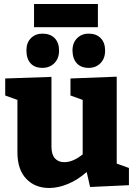

<svg xmlns="http://www.w3.org/2000/svg" viewBox="-20 -925 677 959"><path d="M563 -108 624 -86V0L430 9L413 -66Q369 -27 320 -6.5Q271 14 226 14Q155 14 111 -32Q67 -78 67 -165V-426L6 -448V-533L237 -541V-192Q237 -154 254 -134.5Q271 -115 301 -115Q345 -115 393 -154V-426L332 -448V-533L563 -542ZM112 -674Q112 -712 134.5 -734.5Q157 -757 192 -757Q231 -757 253 -734.5Q275 -712 275 -672Q275 -633 251.5 -609.5Q228 -586 192 -586Q153 -586 132.5 -609Q112 -632 112 -674ZM342 -672Q342 -711 365 -734Q388 -757 423 -757Q461 -757 483 -734.5Q505 -712 505 -672Q505 -633 482 -609.5Q459 -586 423 -586Q385 -586 364 -608.5Q343 -631 342 -672ZM150 -905H469V-789H150Z"/></svg>

Font: Bitter Pro ExtraBold
Style: Regular
Weight: 800
Designer: Sol Matas, and Bitter project Authors
Foundry: Sol Matas
Version: Version 1.010